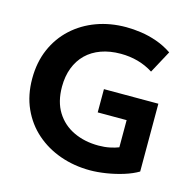

<svg xmlns="http://www.w3.org/2000/svg" viewBox="-106 -824 964 949"><g transform="rotate(15 376.0 -350.0)"><path d="M435 15Q353.5 15 282 -10.2Q210.5 -35.5 156.8 -82.8Q103 -130 72.5 -197.5Q42 -265 42 -349.5Q42 -433 71.2 -500.5Q100.5 -568 153 -616Q205.5 -664 275.2 -689.5Q345 -715 426 -715Q463 -715 503 -709.2Q543 -703.5 583.8 -689.2Q624.5 -675 662.5 -649.5L600.5 -534.5Q563.5 -558 521.8 -569.5Q480 -581 434 -581Q378.5 -581 334 -565Q289.5 -549 258.5 -518.8Q227.5 -488.5 211 -445.5Q194.5 -402.5 194.5 -349Q194.5 -272 227 -219.8Q259.5 -167.5 316 -140.8Q372.5 -114 443.5 -114Q474.5 -114 501 -119.5Q527.5 -125 546 -132.5V-271.5H398V-390.5H676.5V-43.5Q646.5 -25.5 604 -12.2Q561.5 1 516.8 8Q472 15 435 15Z"/></g></svg>

Font: Geologica SemiBold
Style: Regular
Weight: 600
Designer: Sindre Bremnes, Frode Helland
Foundry: Monokrom Skriftforlag AS
Version: Version 1.010;gftools[0.9.28]